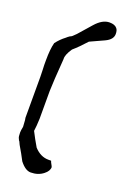

<svg xmlns="http://www.w3.org/2000/svg" viewBox="-150 -843 616 894"><g transform="rotate(20 158.0 -396.0)"><path d="M276.4 -746.1Q276.4 -718.8 241.2 -702.1Q173.8 -671.9 170.9 -669.9Q136.7 -631.8 109.4 -608.4Q85.9 -573.2 87.9 -553.7Q79.1 -438.5 78.1 -391.6Q78.1 -344.7 78.1 -253.9Q76.2 -226.6 76.2 -219.7Q75.2 -212.9 73.2 -192.4Q89.8 -159.2 111.3 -123Q142.6 -88.9 181.6 -88.9Q185.5 -88.9 189.5 -88.9Q192.4 -88.9 195.3 -88.9Q198.2 -83 198.2 -81.1Q208 -63.5 208 -61.5Q208 -42 186.5 -25.4Q161.1 -4.9 124 -4.9Q97.7 -4.9 70.3 -40Q53.7 -72.3 32.2 -108.4Q26.4 -120.1 25.4 -123Q24.4 -125 21.5 -127.9Q21.5 -129.9 18.6 -134.8Q14.6 -141.6 14.6 -163.1Q14.6 -173.8 18.6 -192.4Q16.6 -233.4 14.6 -234.4Q14.6 -301.8 14.6 -438.5Q14.6 -447.3 13.7 -472.7Q12.7 -486.3 12.7 -498Q12.7 -509.8 12.7 -519.5Q12.7 -576.2 21.5 -608.4Q40 -632.8 63.5 -650.4Q73.2 -659.2 77.1 -661.1Q80.1 -664.1 82 -664.1Q86.9 -664.1 106.4 -684.6Q126 -706.1 162.1 -748Q196.3 -787.1 231.4 -787.1Q257.8 -787.1 268.6 -773.4Q276.4 -764.6 276.4 -746.1Z"/></g></svg>

Font: Tolkien Dwarf Runes
Style: Regular
Weight: 400
Version: Regular